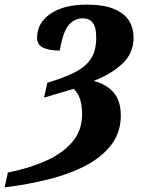

<svg xmlns="http://www.w3.org/2000/svg" viewBox="-107 -568 625 828"><path d="M-73 176Q18 158 90 126Q162 94 204.5 44.5Q247 -5 247 -75Q247 -116 237.5 -142.5Q228 -169 211 -185L83 -147L97 -211Q167 -232 213.5 -255Q260 -278 284 -313Q308 -348 308 -406Q308 -451 293 -470Q278 -489 250 -489Q214 -489 189 -459.5Q164 -430 151 -350Q104 -350 78.5 -362.5Q53 -375 53 -406Q53 -469 110.5 -508.5Q168 -548 266 -548Q340 -548 384.5 -529.5Q429 -511 449 -479Q469 -447 469 -406Q469 -339 421.5 -294Q374 -249 297 -219Q352 -205 383 -169Q414 -133 414 -70Q414 3 373 56.5Q332 110 262 146.5Q192 183 102 205.5Q12 228 -87 240Z"/></svg>

Font: Noto Serif SemiCondensed ExtraBold
Style: Italic
Weight: 800
Width: 4
Italic angle: -12°
Designer: Monotype Design Team
Foundry: Monotype Imaging Inc.
Version: Version 2.014; ttfautohint (v1.8.4.7-5d5b)